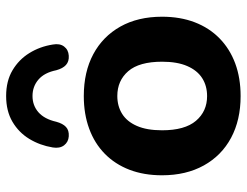

<svg xmlns="http://www.w3.org/2000/svg" viewBox="-109 -685 804 626"><g transform="rotate(-90 293.0 -372.0)"><path d="M292.7 10.5Q214.8 10.5 156.8 -20.5Q98.8 -51.5 66.6 -109.4Q34.5 -167.3 34.5 -245.8Q34.5 -304.8 52.5 -351.8Q70.5 -398.8 104.6 -432.3Q138.7 -465.8 186.4 -483.2Q234.2 -500.8 292.7 -500.8Q371.5 -500.8 429.4 -469.8Q487.2 -438.8 519.4 -381.5Q551.5 -324.2 551.5 -245.6Q551.5 -186.6 533.4 -139.2Q515.2 -91.8 481 -58.3Q446.8 -24.8 399.3 -7.1Q351.8 10.5 292.7 10.5ZM292.7 -98.8Q326.3 -98.8 351.4 -114.9Q376.5 -131 390.6 -163.5Q404.8 -196 404.8 -245.4Q404.8 -320.2 373.9 -355.9Q343 -391.5 293.1 -391.5Q260 -391.5 234.8 -375.8Q209.5 -360 195.4 -327.6Q181.2 -295.2 181.2 -245.6Q181.2 -171.5 212.1 -135.1Q243 -98.8 292.7 -98.8ZM161.5 -549.8Q143 -551 132.2 -565.1Q121.5 -579.2 125.2 -602Q132.2 -644 153.1 -678.4Q174 -712.8 209 -733.4Q244 -754 293 -754Q342 -754 376.9 -733.2Q411.8 -712.5 433 -678.2Q454.2 -644 460.8 -602Q465 -579.2 454.4 -565.1Q443.8 -551 424.5 -549.8Q405.8 -548.5 394.2 -558.9Q382.8 -569.2 377 -590.5Q369.2 -629.2 346.6 -648.6Q324 -668 293 -668Q262 -668 239.9 -648.6Q217.8 -629.2 209 -590.5Q203.2 -569.2 192.1 -558.9Q181 -548.5 161.5 -549.8Z"/></g></svg>

Font: Nunito ExtraLight
Style: Regular
Weight: 200
Designer: Vernon Adams
Foundry: Vernon Adams
Version: Version 3.602;April 4, 2023;FontCreator 14.0.0.2856 64-bit